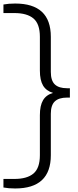

<svg xmlns="http://www.w3.org/2000/svg" viewBox="-38 -838 440 1088"><path d="M48 230Q10.5 230 -18.5 224.5V176H43.5Q115.5 176 151.8 145.2Q188 114.5 188 41.5V-185.5Q188 -240 206 -270.2Q224 -300.5 262.5 -311.5Q224 -323 206 -353.2Q188 -383.5 188 -438V-629.5Q188 -702.5 151.8 -733.2Q115.5 -764 43.5 -764H-18.5V-812.5Q10.5 -818 48 -818Q250 -818 250 -629.5V-430.5Q250 -381 272.8 -359.5Q295.5 -338 342 -338H358V-285H342Q295.5 -285 272.8 -263.5Q250 -242 250 -193V41.5Q250 230 48 230Z"/></svg>

Font: Encode Sans Exp Lt
Style: Regular
Weight: 300
Width: 7
Designer: Multiple Designers
Foundry: Impallari Type
Version: Version 3.002; ttfautohint (v1.8.3) -l 8 -r 50 -G 200 -x 14 